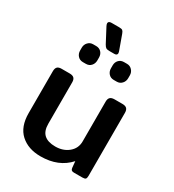

<svg xmlns="http://www.w3.org/2000/svg" viewBox="-204 -968 999 1100"><g transform="rotate(30 295.0 -418.0)"><path d="M240 -727 191 -820Q186 -830 186 -836Q186 -851 207 -851H257Q274 -851 280 -846Q286 -841 291 -827L326 -730Q328 -724 328 -720Q328 -705 309 -705H279Q262 -705 255 -709Q248 -713 240 -727ZM130 -624V-643Q130 -663 143.5 -677.5Q157 -692 177 -692H197Q218 -692 231 -678Q244 -664 244 -643V-624Q244 -603 231 -588.5Q218 -574 197 -574H177Q156 -574 143 -588.5Q130 -603 130 -624ZM334 -624V-643Q334 -664 347 -678Q360 -692 381 -692H401Q421 -692 434.5 -677.5Q448 -663 448 -643V-624Q448 -603 434.5 -588.5Q421 -574 401 -574H381Q360 -574 347 -588.5Q334 -603 334 -624ZM54 -166V-443Q54 -462 62.5 -471Q71 -480 91 -480H144Q164 -480 173 -471Q182 -462 182 -443V-169Q182 -121 207 -98.5Q232 -76 281 -76Q333 -76 368 -105Q403 -134 403 -180V-443Q403 -462 412 -471Q421 -480 441 -480H493Q513 -480 522 -471Q531 -462 531 -443V-27Q531 -11 526 -5.5Q521 0 505 0H449Q438 0 433 -4.5Q428 -9 427 -19L423 -61Q355 15 236 15Q154 15 104 -30.5Q54 -76 54 -166Z"/></g></svg>

Font: Mitr
Style: Regular
Weight: 400
Designer: Thanarat Vachiruckul
Foundry: Cadson Demak
Version: Version 1.002